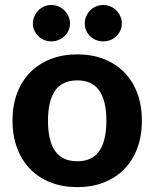

<svg xmlns="http://www.w3.org/2000/svg" viewBox="-20 -741 618 768"><path d="M289.5 -523.5Q347.5 -523.5 395 -505Q442.5 -486.5 476.5 -452.2Q510.5 -418 529 -369Q547.5 -320 547.5 -258.5Q547.5 -197 529 -147.8Q510.5 -98.5 476.5 -64Q442.5 -29.5 395 -11Q347.5 7.5 289.5 7.5Q231 7.5 183.2 -11Q135.5 -29.5 101.5 -64Q67.5 -98.5 48.8 -147.8Q30 -197 30 -258.5Q30 -320 48.8 -369Q67.5 -418 101.5 -452.2Q135.5 -486.5 183.2 -505Q231 -523.5 289.5 -523.5ZM289.5 -96Q348.5 -96 377 -136.8Q405.5 -177.5 405.5 -258Q405.5 -338 377 -378.8Q348.5 -419.5 289.5 -419.5Q229 -419.5 200.5 -378.8Q172 -338 172 -258Q172 -177.5 200.5 -136.8Q229 -96 289.5 -96ZM260 -647Q260 -632 254 -619Q248 -606 237.8 -596.2Q227.5 -586.5 213.8 -581Q200 -575.5 184.5 -575.5Q170 -575.5 156.8 -581Q143.5 -586.5 133.5 -596.2Q123.5 -606 117.5 -619Q111.5 -632 111.5 -647Q111.5 -662 117.5 -675.5Q123.5 -689 133.5 -699.2Q143.5 -709.5 156.8 -715.2Q170 -721 184.5 -721Q200 -721 213.8 -715.2Q227.5 -709.5 237.8 -699.2Q248 -689 254 -675.5Q260 -662 260 -647ZM467.5 -647Q467.5 -632 461.5 -619Q455.5 -606 445.5 -596.2Q435.5 -586.5 421.8 -581Q408 -575.5 392.5 -575.5Q377.5 -575.5 364 -581Q350.5 -586.5 340.5 -596.2Q330.5 -606 324.8 -619Q319 -632 319 -647Q319 -662 324.8 -675.5Q330.5 -689 340.5 -699.2Q350.5 -709.5 364 -715.2Q377.5 -721 392.5 -721Q408 -721 421.8 -715.2Q435.5 -709.5 445.5 -699.2Q455.5 -689 461.5 -675.5Q467.5 -662 467.5 -647Z"/></svg>

Font: Lato 2
Style: Regular
Weight: 800
Designer: Lukasz Dziedzic with Adam Twardoch and Botio Nikoltchev
Foundry: tyPoland Lukasz Dziedzic
Version: Version 2.015; 2015-08-06; http://www.latofonts.com/